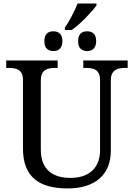

<svg xmlns="http://www.w3.org/2000/svg" viewBox="-20 -1056 757 1086"><path d="M361.8 9.8Q302.7 9.8 255.9 -2.7Q209 -15.1 176.5 -42.2Q144 -69.3 127 -112.1Q109.9 -154.8 109.9 -215.8V-604Q109.9 -626 103.3 -639.4Q96.7 -652.8 85.4 -660.2Q74.2 -667.5 59.3 -669.7Q44.4 -671.9 27.8 -671.9H15.1V-713.9H306.2V-671.9H293Q276.4 -671.9 261.2 -669.4Q246.1 -667 235.1 -659.4Q224.1 -651.9 217.5 -637.7Q210.9 -623.5 210.9 -600.1V-210Q210.9 -166.5 223.4 -136Q235.8 -105.5 258.1 -86.4Q280.3 -67.4 310.8 -58.6Q341.3 -49.8 377.9 -49.8Q421.4 -49.8 452.9 -61.5Q484.4 -73.2 505.1 -94Q525.9 -114.7 535.9 -143.3Q545.9 -171.9 545.9 -206.1V-604Q545.9 -626 539.3 -639.4Q532.7 -652.8 521.5 -660.2Q510.3 -667.5 495.4 -669.7Q480.5 -671.9 463.9 -671.9H451.2V-713.9H702.1V-671.9H689Q672.4 -671.9 657.2 -669.4Q642.1 -667 631.1 -659.4Q620.1 -651.9 613.5 -637.7Q606.9 -623.5 606.9 -600.1V-204.1Q606.9 -154.3 591.1 -114.5Q575.2 -74.7 544.2 -47.1Q513.2 -19.5 467.3 -4.9Q421.4 9.8 361.8 9.8ZM281.7 -878.9Q308.1 -878.9 320.6 -864Q333 -849.1 333 -823.2Q333 -797.4 320.1 -782.2Q307.1 -767.1 281.7 -767.1Q259.8 -767.1 245.4 -780Q231 -793 231 -823.2Q231 -850.1 243.4 -864.5Q255.9 -878.9 281.7 -878.9ZM472.7 -878.9Q499 -878.9 511.5 -864Q523.9 -849.1 523.9 -823.2Q523.9 -797.4 511 -782.2Q498 -767.1 472.7 -767.1Q450.7 -767.1 436.3 -780Q421.9 -793 421.9 -823.2Q421.9 -850.1 434.3 -864.5Q446.8 -878.9 472.7 -878.9ZM346.7 -898.9Q364.3 -923.8 386.2 -965.8Q408.2 -1007.8 418.9 -1036.1H525.9V-1025.9Q505.9 -997.1 462.2 -952.6Q418.5 -908.2 384.8 -886.2H346.7Z"/></svg>

Font: Noto Serif
Style: Regular
Weight: 400
Designer: Monotype Design team
Foundry: Monotype Imaging Inc.
Version: Version 1.02